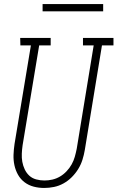

<svg xmlns="http://www.w3.org/2000/svg" viewBox="-20 -923 582 951"><path d="M199 8Q172 8 147 1.5Q122 -5 102 -20Q82 -35 69.5 -57Q57 -79 51.5 -104.5Q46 -130 47 -156.5Q48 -183 52 -210L133 -698H81L80 -735H231V-698H174L92 -204Q89 -183 88 -162Q87 -141 90.5 -121.5Q94 -102 102.5 -84Q111 -66 125 -53Q139 -40 159 -34.5Q179 -29 200 -29Q220 -29 239.5 -33.5Q259 -38 277 -48.5Q295 -59 310 -75Q325 -91 335 -109Q345 -127 350.5 -146.5Q356 -166 360 -186L444 -698H391V-735H542V-698H485L400 -180Q396 -156 388.5 -132Q381 -108 367.5 -86Q354 -64 335.5 -45.5Q317 -27 294.5 -14.5Q272 -2 247.5 3Q223 8 199 8ZM491 -867H191V-903H491Z"/></svg>

Font: Iosevka Curly Slab Extralight
Style: Italic
Weight: 200
Italic angle: -9°
Monospace: yes
Designer: Belleve Invis
Foundry: Belleve Invis
Version: Version 22.1.2; ttfautohint (v1.8.4)